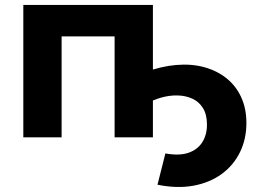

<svg xmlns="http://www.w3.org/2000/svg" viewBox="-20 -558 1035 780"><path d="M74.7 0V-537.9H601.2V0H445.6V-445.2L480.7 -410.2H195.2L230.3 -445.2V0ZM619.8 192.4 651.9 65.3Q708 75.5 745.3 62.8Q782.5 50 801.7 20Q820.8 -10.1 820.8 -51.4Q820.8 -92.8 804.6 -118.9Q788.4 -144.9 761.2 -157.3Q733.9 -169.6 700.9 -170.3Q667.8 -171 633.8 -161.2Q599.7 -151.4 569.9 -133.9L565.3 -263.3Q633.2 -288.7 695.4 -294Q757.6 -299.3 809.4 -285.2Q861.2 -271 899.8 -240.3Q938.4 -209.6 959.7 -163.4Q981 -117.2 981 -58.4Q981 7.4 954.6 60.8Q928.3 114.2 880.1 149.2Q831.9 184.2 765.8 196.4Q699.6 208.6 619.8 192.4Z"/></svg>

Font: Montserrat Alternates Thin
Style: Regular
Weight: 100
Designer: Julieta Ulanovsky
Foundry: Julieta Ulanovsky
Version: Version 9.000